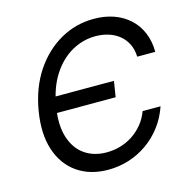

<svg xmlns="http://www.w3.org/2000/svg" viewBox="-109 -843 947 959"><g transform="rotate(-15 365.0 -363.5)"><path d="M335.4 9.8Q242.2 9.8 176.5 -35.6Q110.8 -81.1 83 -164.8Q55.2 -248.5 74.2 -363.3Q93.3 -478.5 148.9 -562.3Q204.6 -646 284.9 -691.7Q365.2 -737.3 459 -737.3Q514.2 -737.3 560.3 -721.2Q606.4 -705.1 640.6 -674.3Q674.8 -643.6 693.8 -599.4Q712.9 -555.2 713.4 -498.5H620.1Q618.7 -536.1 604.5 -564.7Q590.3 -593.3 566.4 -612.5Q542.5 -631.8 511.2 -641.6Q480 -651.4 444.3 -651.4Q379.4 -651.4 321.3 -618.7Q263.2 -585.9 221.7 -522Q180.2 -458 164.6 -364.3Q148.9 -271 169.2 -206.5Q189.5 -142.1 236.8 -109.1Q284.2 -76.2 349.6 -76.2Q385.7 -76.2 420.2 -85.9Q454.6 -95.7 484.6 -115.2Q514.6 -134.8 538.3 -163.3Q562 -191.9 575.7 -229H668.5Q649.4 -173.3 616.2 -129.4Q583 -85.4 538.8 -54.2Q494.6 -22.9 442.9 -6.6Q391.1 9.8 335.4 9.8ZM125.5 -330.6 138.7 -412.1H476.6L463.4 -330.6Z"/></g></svg>

Font: Adwaita Sans
Style: Italic
Weight: 400
Italic angle: -9.39999°
Designer: Rasmus Andersson
Foundry: rsms
Version: Version 4.001;git-9221beed3